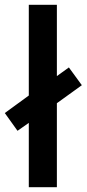

<svg xmlns="http://www.w3.org/2000/svg" viewBox="-40 -780 361 800"><path d="M80 0V-268L33 -235L-20 -309L80 -382V-760H197V-463L247 -499L301 -425L197 -350V0Z"/></svg>

Font: Noto Sans Lao Looped Condensed SemiBold
Style: Regular
Weight: 600
Width: 3
Designer: Mark Frömberg, Ben Mitchell
Foundry: The Fontpad Ltd
Version: Version 1.002; ttfautohint (v1.8.4.7-5d5b)